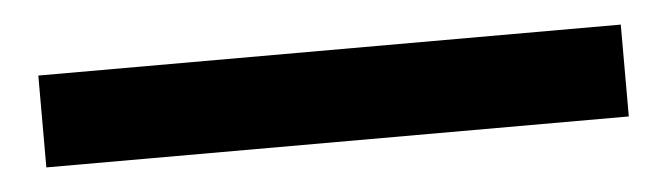

<svg xmlns="http://www.w3.org/2000/svg" viewBox="-24 24 616 177"><g transform="rotate(-5 283.5 112.5)"><path d="M14 155H553V70H14Z"/></g></svg>

Font: Source Han Sans KR
Style: Bold
Weight: 700
Designer: Ryoko NISHIZUKA 西塚涼子 (kana, bopomofo & ideographs); Paul D. Hunt (Latin, Greek & Cyrillic); Sandoll Communications 산돌커뮤니
Foundry: Adobe
Version: Version 2.004;hotconv 1.0.118;makeotfexe 2.5.65603